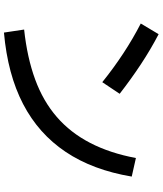

<svg xmlns="http://www.w3.org/2000/svg" viewBox="50 -846 781 920"><g transform="rotate(90 440.0 -385.5)"><path d="M121.1 -111.1Q255.6 -125.6 360 -163.9Q464.4 -202.2 540 -267.8Q615.6 -333.3 664.4 -427.8Q713.3 -522.2 736.7 -646.7L825.6 -626.7Q794.4 -440 707.2 -310Q620 -180 477.8 -106.1Q335.6 -32.2 135.6 -14.4ZM373.3 -485.6Q305.6 -540 235.6 -586.1Q165.6 -632.2 92.2 -670L143.3 -755.6Q217.8 -716.7 288.3 -670Q358.9 -623.3 428.9 -568.9Z"/></g></svg>

Font: Paperlogy 5 Medium
Style: Regular
Weight: 500
Designer: redesigned by Lee Juim, glyphs from Gmarket Sans & Montserrat
Foundry: PT&
Version: Version 1.001